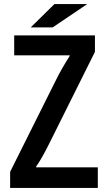

<svg xmlns="http://www.w3.org/2000/svg" viewBox="-20 -899 540 944"><path d="M247.6 -878.9H408.7L238.8 -764.2H130.9ZM49.8 -725.1H446.8V-644L222.7 -194.3Q185.1 -118.7 157.7 -80.1V-76.2H460.9V24.9H29.8V-54.2L254.9 -504.9Q283.7 -563 322.8 -624V-627H49.8Z"/></svg>

Font: BIZ UDGothic
Style: Bold
Weight: 700
Monospace: yes
Designer: TypeBank Co., Ltd.
Foundry: Morisawa Inc.
Version: Version 1.05